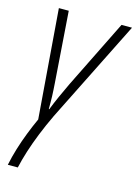

<svg xmlns="http://www.w3.org/2000/svg" viewBox="-117 -594 643 899"><g transform="rotate(15 204.0 -144.5)"><path d="M12.7 240.2Q21 199.7 33.7 158.2Q46.4 116.7 62.3 76.2Q78.1 35.6 95.2 -1.5L53.7 -530.3H101.6L126.5 -184.1Q127.4 -169.9 128.4 -154.5Q129.4 -139.2 129.9 -123.5Q130.4 -107.9 130.4 -92Q130.4 -76.2 130.4 -61.5H132.8Q146 -95.2 161.6 -129.9Q177.2 -164.6 194.3 -200.2L357.4 -530.3H408.2L161.6 -36.1Q136.7 16.1 117.2 64.7Q97.7 113.3 83.7 157.2Q69.8 201.2 61 240.2Z"/></g></svg>

Font: Open Sans SemiCondensed Light
Style: Italic
Weight: 300
Width: 4
Italic angle: -12°
Designer: Monotype Design Team
Foundry: Monotype Imaging Inc.
Version: Version 3.000